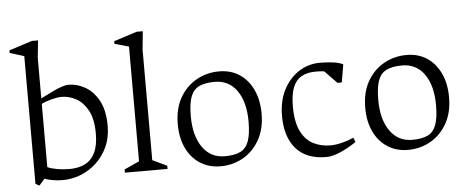

<svg xmlns="http://www.w3.org/2000/svg" viewBox="-49 -810 2328 955"><g transform="rotate(-5 1115.0 -333.0)"><path d="M93 17V-621L22 -643V-656L137 -693H168L159 -606V-404Q192 -421 218 -433.5Q244 -446 264.5 -453Q285 -460 300 -460Q342 -460 382.5 -437Q423 -414 449.5 -365.5Q476 -317 476 -239Q476 -182 455.5 -136.5Q435 -91 400 -58Q365 -25 321 -7.5Q277 10 230 10Q204 10 179 5.5Q154 1 140 -5L112 27ZM159 -61Q179 -52 208 -47Q237 -42 269 -42Q314 -42 346.5 -58.5Q379 -75 396.5 -111.5Q414 -148 414 -207Q414 -279 390.5 -322Q367 -365 332 -384Q297 -403 260 -403Q240 -403 209.5 -395Q179 -387 159 -377Z M541 0V-16L616 -50V-623L545 -643V-656L660 -693H691L682 -602V-50L754 -16V0Z M1018 10Q961 10 917 -18Q873 -46 848.5 -97Q824 -148 824 -217Q824 -294 855 -348.5Q886 -403 938 -432Q990 -461 1051 -461Q1109 -461 1152 -433Q1195 -405 1219.5 -353.5Q1244 -302 1244 -233Q1244 -157 1213 -102.5Q1182 -48 1131 -19Q1080 10 1018 10ZM1043 -38Q1092 -38 1121 -52Q1150 -66 1163 -101.5Q1176 -137 1176 -199Q1176 -297 1136 -354Q1096 -411 1025 -411Q977 -411 947.5 -397Q918 -383 905 -348.5Q892 -314 892 -251Q892 -153 932.5 -95.5Q973 -38 1043 -38Z M1547 10Q1495 10 1457 -5.5Q1419 -21 1394 -50.5Q1369 -80 1356.5 -120.5Q1344 -161 1344 -211Q1344 -287 1372.5 -342.5Q1401 -398 1449 -429Q1497 -460 1555 -460Q1581 -460 1615 -456.5Q1649 -453 1670 -442L1655 -353H1633L1573 -415Q1566 -417 1550 -417.5Q1534 -418 1528 -418Q1487 -418 1458.5 -401.5Q1430 -385 1416 -349.5Q1402 -314 1402 -255Q1402 -178 1424.5 -132Q1447 -86 1485.5 -66Q1524 -46 1571 -46Q1597 -46 1628 -53.5Q1659 -61 1688 -74L1697 -52Q1676 -38 1655.5 -26.5Q1635 -15 1616 -7Q1597 1 1579.5 5.5Q1562 10 1547 10Z M1954 10Q1897 10 1853 -18Q1809 -46 1784.5 -97Q1760 -148 1760 -217Q1760 -294 1791 -348.5Q1822 -403 1874 -432Q1926 -461 1987 -461Q2045 -461 2088 -433Q2131 -405 2155.5 -353.5Q2180 -302 2180 -233Q2180 -157 2149 -102.5Q2118 -48 2067 -19Q2016 10 1954 10ZM1979 -38Q2028 -38 2057 -52Q2086 -66 2099 -101.5Q2112 -137 2112 -199Q2112 -297 2072 -354Q2032 -411 1961 -411Q1913 -411 1883.5 -397Q1854 -383 1841 -348.5Q1828 -314 1828 -251Q1828 -153 1868.5 -95.5Q1909 -38 1979 -38Z"/></g></svg>

Font: Ancizar Serif Light
Style: Regular
Weight: 300
Designer: Cesar Puertas, Viviana Monsalve, Julian Moncada, Julian Prieto, Jose Castro, Felipe Aragon, Mariel Hernandez, Sara Alarc
Version: Version 8.100